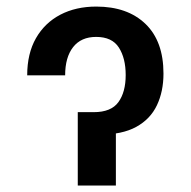

<svg xmlns="http://www.w3.org/2000/svg" viewBox="-20 -573 589 593"><path d="M64 -340.3Q64 -407.7 91.1 -455.1Q118.2 -502.4 166.3 -527.6Q214.4 -552.7 277.3 -552.7Q373.5 -552.7 429.2 -499.3Q484.9 -445.8 484.9 -345.7Q484.9 -290.5 464.6 -247.8Q444.3 -205.1 400.9 -181.2Q357.4 -157.2 287.1 -157.2H243.7V-226.6H269.5Q323.2 -226.6 345.7 -257.6Q368.2 -288.6 368.2 -341.3Q368.2 -393.1 347.2 -426Q326.2 -459 276.9 -459Q230.5 -459 205.8 -427.5Q181.2 -396 181.2 -340.3ZM220.2 -226.6H337.9V0H220.2Z"/></svg>

Font: V-Inter
Style: Medium-500
Weight: 500
Designer: Rasmus Andersson
Foundry: rsms
Version: Version 4.000;git-4146feb